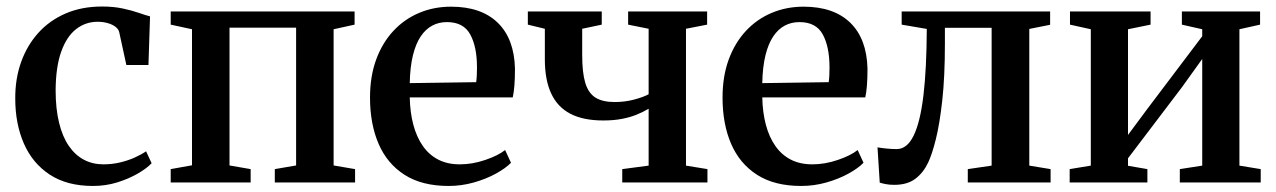

<svg xmlns="http://www.w3.org/2000/svg" viewBox="-20 -574 4015 604"><path d="M272.5 11Q191 11 136.8 -24.5Q82.5 -60 55.2 -122.2Q28 -184.5 28 -263.5Q27.5 -325.5 46.2 -378.2Q65 -431 100.2 -470.2Q135.5 -509.5 186.2 -531.5Q237 -553.5 301 -553.5Q337.5 -553.5 366.5 -547.2Q395.5 -541 416.8 -533.5Q438 -526 452 -522.5L447 -369.5H377.5L355 -473Q353 -482 343.5 -489.5Q334 -497 319.2 -501.2Q304.5 -505.5 287 -505.5Q249 -505.5 219.2 -482.2Q189.5 -459 172.5 -411.2Q155.5 -363.5 155 -290Q155 -232 165.8 -188Q176.5 -144 196.5 -115Q216.5 -86 244 -71.5Q271.5 -57 305 -57Q332.5 -57 357.8 -63Q383 -69 404 -78.5Q425 -88 439.5 -98L457 -60.5Q442 -44.5 413.5 -28Q385 -11.5 348.8 -0.2Q312.5 11 272.5 11Z M517 0V-42L584 -54V-482L517 -496.5V-538H1095.5V-496.5L1029.5 -482V-53.5L1097 -42V0H844.5V-42L911.5 -53.5V-487H702V-53.5L768.5 -42V0Z M1391.5 11Q1307.5 11 1252.8 -24Q1198 -59 1171 -121.5Q1144 -184 1144 -267Q1144 -333.5 1163.2 -386.2Q1182.5 -439 1217 -476.2Q1251.5 -513.5 1298 -533.2Q1344.5 -553 1399 -553Q1493.5 -553 1545.5 -502.8Q1597.5 -452.5 1600 -358.5Q1600 -327 1598.2 -305Q1596.5 -283 1593 -267.5H1269Q1270 -220.5 1280.2 -181.8Q1290.5 -143 1310 -115Q1329.5 -87 1358.5 -72Q1387.5 -57 1426.5 -57Q1466 -57 1506.5 -70.8Q1547 -84.5 1569 -102L1587.5 -62Q1570.5 -44.5 1540 -27.8Q1509.5 -11 1470.8 0Q1432 11 1391.5 11ZM1269 -312.5 1478 -315.5Q1479.5 -326.5 1480 -338.8Q1480.5 -351 1480.5 -362Q1480.5 -427 1459.2 -465.8Q1438 -504.5 1386 -504.5Q1360.5 -504.5 1339.8 -493.5Q1319 -482.5 1303.5 -459.5Q1288 -436.5 1279 -400Q1270 -363.5 1269 -312.5Z M1937.5 0V-42L2020.5 -53V-232Q2004 -222 1983.2 -213.5Q1962.5 -205 1936.2 -200Q1910 -195 1878 -195Q1815 -195 1774.5 -216Q1734 -237 1714 -279.8Q1694 -322.5 1694 -387.5V-483.5L1640.5 -496.5V-538H1873V-496.5L1811.5 -483.5V-400.5Q1811.5 -345.5 1821.2 -313.2Q1831 -281 1853.2 -267Q1875.5 -253 1913.5 -253Q1946 -253 1975 -260.8Q2004 -268.5 2020.5 -277.5V-483.5L1956 -496.5V-538H2204.5V-496.5L2138 -483.5V-53L2205.5 -42V0Z M2500.5 11Q2416.5 11 2361.8 -24Q2307 -59 2280 -121.5Q2253 -184 2253 -267Q2253 -333.5 2272.2 -386.2Q2291.5 -439 2326 -476.2Q2360.5 -513.5 2407 -533.2Q2453.5 -553 2508 -553Q2602.5 -553 2654.5 -502.8Q2706.5 -452.5 2709 -358.5Q2709 -327 2707.2 -305Q2705.5 -283 2702 -267.5H2378Q2379 -220.5 2389.2 -181.8Q2399.5 -143 2419 -115Q2438.5 -87 2467.5 -72Q2496.5 -57 2535.5 -57Q2575 -57 2615.5 -70.8Q2656 -84.5 2678 -102L2696.5 -62Q2679.5 -44.5 2649 -27.8Q2618.5 -11 2579.8 0Q2541 11 2500.5 11ZM2378 -312.5 2587 -315.5Q2588.5 -326.5 2589 -338.8Q2589.5 -351 2589.5 -362Q2589.5 -427 2568.2 -465.8Q2547 -504.5 2495 -504.5Q2469.5 -504.5 2448.8 -493.5Q2428 -482.5 2412.5 -459.5Q2397 -436.5 2388 -400Q2379 -363.5 2378 -312.5Z M2793 7.5Q2778 7.5 2766.5 5.2Q2755 3 2747.5 0.5L2740.5 -110.5Q2751 -108.5 2767.8 -106.8Q2784.5 -105 2801 -105Q2833.5 -105 2854.2 -147.5Q2875 -190 2885 -274Q2895 -358 2895.5 -483L2816.5 -496.5V-538H3283.5V-496L3218 -483V-53L3285 -42V0H3024.5V-42L3099.5 -53V-486.5H2952.5V-436.5Q2952.5 -332 2944.2 -258Q2936 -184 2924 -136Q2912 -88 2900 -63Q2885 -31 2859.8 -11.8Q2834.5 7.5 2793 7.5Z M3345 0V-42L3411.5 -53V-482L3346 -496.5V-538H3599.5V-496.5L3528.5 -482V-149.5L3589 -231L3762 -460V-482L3698 -496.5V-538H3944V-496.5L3879 -482V-53L3946 -42V0H3691.5V-42L3762 -53V-388.5L3698.5 -300L3528.5 -76V-52.5L3589.5 -42V0Z"/></svg>

Font: Merriweather 60pt SemiBold
Style: Regular
Weight: 600
Version: Version 2.100